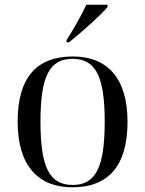

<svg xmlns="http://www.w3.org/2000/svg" viewBox="-20 -786 617 816"><path d="M263 -616V-606H273C325 -647 408 -721 437 -756V-766H347C326 -721 291 -659 263 -616ZM287 10C441 10 522 -81 522 -269C522 -456 434 -546 290 -546C135 -546 55 -456 55 -269C55 -81 143 10 287 10ZM289 0C190 0 152 -75 152 -269C152 -461 190 -536 288 -536C387 -536 425 -461 425 -269C425 -75 387 0 289 0Z"/></svg>

Font: Noto Serif Display
Style: Regular
Weight: 400
Designer: Monotype Design Team
Foundry: Monotype Imaging Inc.
Version: Version 2.009